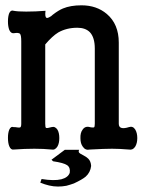

<svg xmlns="http://www.w3.org/2000/svg" viewBox="-20 -559 540 719"><path d="M135.7 111.3 130.9 125Q147.5 131.8 164.1 135.7Q180.7 139.6 197.3 139.6Q212.9 139.6 228.5 136.7Q243.2 132.8 256.8 127.9Q288.1 113.3 300.8 102.5Q318.4 86.9 321.3 62.5Q320.3 44.9 310.5 35.2Q303.7 28.3 290 21.5Q280.3 16.6 277.3 13.7Q272.5 8.8 276.4 2H222.7L172.9 39.1L178.7 44.9Q218.8 50.8 231.4 59.6Q244.1 68.4 241.2 87.9Q235.4 105.5 210 112.3Q182.6 119.1 135.7 111.3ZM59.6 -404.3V-95.7Q59.6 -84 55.7 -82Q51.8 -80.1 36.1 -83H31.2Q20.5 -86.9 14.6 -73.2Q9.8 -61.5 9.8 -43Q9.8 -23.4 14.6 -11.7Q20.5 2.9 31.2 1Q73.2 -2 108.4 -2Q143.6 -2 172.9 1Q186.5 3.9 195.3 -10.7Q202.1 -22.5 202.1 -42Q202.1 -61.5 195.3 -73.2Q186.5 -86.9 172.9 -83Q156.2 -78.1 152.3 -80.1Q149.4 -82 149.4 -95.7V-392.6Q175.8 -423.8 198.2 -437.5Q229.5 -455.1 269.5 -455.1Q299.8 -455.1 316.4 -438.5Q335 -418.9 335 -377V-95.7Q335 -84 332 -82Q330.1 -81.1 321.3 -82L316.4 -83Q298.8 -87.9 289.1 -73.2Q280.3 -61.5 281.2 -41Q281.2 -21.5 290 -9.8Q299.8 4.9 316.4 1Q372.1 -2 399.4 -2Q426.8 -2 462.9 1Q477.5 3.9 486.3 -9.8Q494.1 -22.5 494.1 -42Q494.1 -61.5 486.3 -74.2Q477.5 -87.9 462.9 -83Q444.3 -77.1 434.6 -80.1Q424.8 -83 424.8 -95.7V-399.4Q424.8 -468.8 379.9 -506.8Q341.8 -539.1 285.2 -539.1Q244.1 -539.1 215.8 -527.3Q199.2 -520.5 177.7 -503.9L170.9 -498L168.9 -497.1Q158.2 -490.2 154.3 -492.2Q147.5 -495.1 150.4 -518.6Q113.3 -515.6 78.1 -515.6Q45.9 -515.6 31.2 -518.6Q20.5 -522.5 14.6 -509.8Q9.8 -498 9.8 -478.5Q9.8 -460 14.6 -447.3Q20.5 -433.6 31.2 -434.6Q49.8 -437.5 54.7 -432.6Q59.6 -427.7 59.6 -404.3Z"/></svg>

Font: GungsuhChe
Style: Regular
Weight: 400
Monospace: yes
Version: Version 2.21